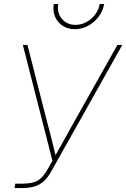

<svg xmlns="http://www.w3.org/2000/svg" viewBox="-20 -956 642 976"><path d="M53.7 0 57.6 -22.5H93.8Q144.5 -22.5 171.1 -37.6Q197.8 -52.7 222.2 -95.7L246.6 -138.7L96.2 -727.5H119.6L211.4 -367.2Q220.7 -332.5 229.5 -298.1Q238.3 -263.7 247.1 -229Q255.9 -194.3 264.2 -159.7L257.8 -159.2Q277.3 -193.8 296.6 -228.5Q315.9 -263.2 335.2 -297.9Q354.5 -332.5 374 -367.2L576.7 -727.5H601.6L241.7 -86.9Q223.6 -54.2 203.1 -35.4Q182.6 -16.6 155.5 -8.3Q128.4 0 89.8 0ZM360.4 -807.6Q324.7 -807.6 298.3 -825Q272 -842.3 259.8 -871.3Q247.6 -900.4 253.4 -935.5H275.9Q268.6 -891.1 294.4 -860.4Q320.3 -829.6 363.8 -829.6Q393.1 -829.6 419.2 -843.8Q445.3 -857.9 463.6 -882.1Q481.9 -906.2 486.8 -935.5H509.3Q503.4 -900.4 481.7 -871.3Q460 -842.3 428.2 -825Q396.5 -807.6 360.4 -807.6Z"/></svg>

Font: Inter 24pt Thin
Style: Italic
Weight: 250
Italic angle: -9.3988°
Version: Version 4.001;git-66647c0bb